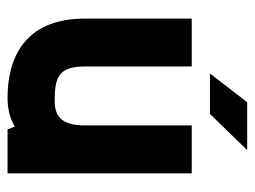

<svg xmlns="http://www.w3.org/2000/svg" viewBox="-103 -572 675 509"><g transform="rotate(90 234.5 -317.5)"><path d="M251 -635.3 174.8 -536.6H282.2L377.9 -635.3ZM312.5 -205.1C312.5 -153.3 295.9 -125 249 -125C187.5 -125 156.2 -132.8 156.2 -205.1V-488.3H29.3V-205.1C29.3 -39.1 141.6 0 239.3 0C270 0 295.4 -6.8 315.4 -19.5L323.2 0H439.5V-488.3H312.5Z"/></g></svg>

Font: Saman Dere
Style: Regular
Weight: 400
Designer: Tuna Ça_lar Gümü_
Foundry: Tuna Ça_lar Gümü_
Version: Version 1.001;hotconv 1.0.109;makeotfexe 2.5.65596